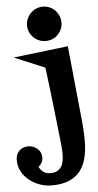

<svg xmlns="http://www.w3.org/2000/svg" viewBox="-138 -772 591 1153"><g transform="rotate(-5 158.0 -196.0)"><path d="M269.5 -628.9Q269.5 -607.4 261.2 -588.9Q252.9 -570.3 239.3 -556.2Q225.6 -542 206.5 -534.2Q187.5 -526.4 166 -526.4Q144.5 -526.4 125.5 -534.2Q106.4 -542 92.3 -556.2Q78.1 -570.3 69.8 -588.9Q61.5 -607.4 61.5 -628.9Q61.5 -650.4 69.8 -669.4Q78.1 -688.5 92.3 -702.6Q106.4 -716.8 125.5 -725.1Q144.5 -733.4 166 -733.4Q187.5 -733.4 206.5 -725.1Q225.6 -716.8 239.3 -702.6Q252.9 -688.5 261.2 -669.4Q269.5 -650.4 269.5 -628.9ZM346.7 91.8Q346.7 149.4 335 195.3Q323.2 241.2 297.4 273.4Q271.5 305.7 229.5 323.2Q187.5 340.8 127 340.8Q90.8 340.8 55.7 328.6Q20.5 316.4 -7.3 294.4Q-35.2 272.5 -52.7 241.2Q-70.3 210 -70.3 170.9Q-70.3 137.7 -49.8 116.2Q-29.3 94.7 4.9 94.7Q36.1 94.7 60.1 115.2Q84 135.7 84 168.9Q84 185.5 76.7 199.2Q69.3 212.9 56.6 222.7Q67.4 244.1 83.5 255.4Q99.6 266.6 124 266.6Q149.4 266.6 165.5 257.8Q181.6 249 190.9 234.4Q200.2 219.7 203.6 200.2Q207 180.7 207 158.2Q207 137.7 205.1 116.7Q203.1 95.7 201.2 76.2Q188.5 -36.1 176.3 -146Q164.1 -255.9 149.4 -367.2L-35.2 -444.3L294.9 -483.4L335.9 -73.2Q340.8 -31.2 343.8 9.8Q346.7 50.8 346.7 91.8Z"/></g></svg>

Font: Fontdiner Swanky
Style: Regular
Weight: 400
Designer: Font Diner, Inc
Foundry: Font Diner, Inc
Version: Version 1.000